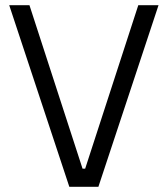

<svg xmlns="http://www.w3.org/2000/svg" viewBox="-20 -720 647 740"><path d="M93.5 -700 298.2 -69.8H308.2L513 -700H591L359.2 0H247.2L15.5 -700Z"/></svg>

Font: Space Grotesk Variable
Style: Regular
Weight: 400
Designer: Florian Karsten (Space Grotesk), Colophon Foundry (Space Mono)
Foundry: Florian Karsten
Version: Version 1.106